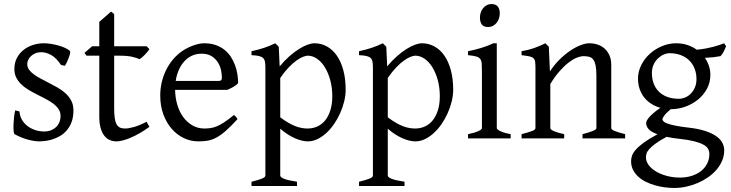

<svg xmlns="http://www.w3.org/2000/svg" viewBox="-20 -682 3602 946"><path d="M341.8 -138.2Q341.8 -103.5 332 -78.9Q322.3 -54.2 306.6 -37.1Q291 -20 272 -9.8Q252.9 0.5 234.4 5.9Q215.8 11.2 199.5 12.9Q183.1 14.6 173.8 14.6Q150.4 14.6 117.4 5.9Q84.5 -2.9 51.8 -21Q48.3 -22.5 47.1 -36.9Q45.9 -51.3 46.6 -70.1Q47.4 -88.9 49.6 -107.9Q51.8 -127 55.2 -138.2L76.2 -132.8Q77.1 -112.3 86.9 -94.2Q96.7 -76.2 113 -63Q129.4 -49.8 151.1 -42Q172.9 -34.2 198.2 -34.2Q215.8 -34.2 230.5 -39.8Q245.1 -45.4 255.9 -55.4Q266.6 -65.4 272.5 -79.6Q278.3 -93.8 278.3 -110.8Q278.3 -130.4 267.8 -145.5Q257.3 -160.6 240.2 -173.1Q223.1 -185.5 201.4 -196.5Q179.7 -207.5 157.2 -219.2Q136.7 -229.5 117.7 -241.2Q98.6 -252.9 83.7 -267.6Q68.8 -282.2 59.8 -300.3Q50.8 -318.4 50.8 -341.8Q50.8 -372.1 63 -395.8Q75.2 -419.4 95.5 -435.5Q115.7 -451.7 141.8 -460.2Q168 -468.8 195.8 -468.8Q210.9 -468.8 229.2 -466.1Q247.6 -463.4 265.4 -458.5Q283.2 -453.6 298.8 -446.8Q314.5 -439.9 324.2 -431.2Q327.1 -428.2 325 -418Q322.8 -407.7 318.1 -395.5Q313.5 -383.3 308.1 -372.6Q302.7 -361.8 299.8 -357.9L280.8 -361.8Q257.3 -397 232.2 -410.9Q207 -424.8 183.1 -424.8Q167 -424.8 154.3 -419.4Q141.6 -414.1 132.6 -405.5Q123.5 -397 118.9 -386.7Q114.3 -376.5 114.3 -366.2Q114.3 -350.6 123.5 -338.1Q132.8 -325.7 147.9 -314.7Q163.1 -303.7 182.4 -293.7Q201.7 -283.7 222.2 -272.9Q243.2 -262.2 264.6 -250Q286.1 -237.8 303.2 -221.9Q320.3 -206.1 331.1 -185.8Q341.8 -165.5 341.8 -138.2Z M716.3 -57.1Q692.4 -39.6 668.9 -26.1Q645.5 -12.7 624.3 -3.7Q603 5.4 585 10Q566.9 14.6 554.2 14.6Q537.1 14.6 521.7 8.3Q506.3 2 494.6 -12.5Q482.9 -26.9 476.1 -50.3Q469.2 -73.7 469.2 -107.9V-407.7H406.2L396 -421.4L434.1 -454.1H469.2V-574.2L527.3 -625L542.5 -612.8V-454.1H702.1L716.3 -439.9Q711.9 -433.1 705.3 -425.3Q698.7 -417.5 691.9 -410.6Q685.1 -403.8 678.5 -398.2Q671.9 -392.6 667 -390.6Q655.3 -396.5 631.3 -402.1Q607.4 -407.7 567.9 -407.7H542.5V-149.9Q542.5 -120.6 545.2 -101.1Q547.9 -81.5 554.2 -70.1Q560.5 -58.6 570.6 -53.7Q580.6 -48.8 595.2 -48.8Q612.3 -48.8 638.2 -55.7Q664.1 -62.5 702.1 -82Z M972.7 -417.5Q947.3 -417.5 926 -407.7Q904.8 -397.9 888.4 -380.1Q872.1 -362.3 861.1 -337.6Q850.1 -313 845.7 -283.2H1054.7Q1065.9 -283.2 1069.6 -286.9Q1073.2 -290.5 1073.2 -300.8Q1073.2 -314 1069.6 -333.7Q1065.9 -353.5 1054.9 -372.3Q1043.9 -391.1 1024.2 -404.3Q1004.4 -417.5 972.7 -417.5ZM1153.3 -272Q1144.5 -262.2 1129.9 -253.9Q1115.2 -245.6 1099.6 -239.3H842.8Q843.3 -201.2 853.3 -166.7Q863.3 -132.3 882.1 -106.2Q900.9 -80.1 927.5 -64.5Q954.1 -48.8 987.3 -48.8Q1002.4 -48.8 1016.8 -50.8Q1031.2 -52.7 1047.9 -59.6Q1064.5 -66.4 1084.7 -79.6Q1105 -92.8 1132.3 -115.2Q1138.7 -111.8 1143.3 -105.5Q1147.9 -99.1 1150.4 -95.2Q1117.7 -59.6 1093 -37.8Q1068.4 -16.1 1046.6 -4.4Q1024.9 7.3 1003.7 11Q982.4 14.6 957.5 14.6Q919.9 14.6 886 -1.5Q852.1 -17.6 826.2 -47.1Q800.3 -76.7 784.9 -118.4Q769.5 -160.2 769.5 -211.9Q769.5 -244.6 776.9 -276.4Q784.2 -308.1 798.1 -336.4Q812 -364.7 832 -388.7Q852.1 -412.6 877.4 -430.2Q888.2 -437.5 901.6 -444.6Q915 -451.7 929.7 -457Q944.3 -462.4 958.7 -465.6Q973.1 -468.8 986.3 -468.8Q1018.1 -468.8 1043 -460Q1067.9 -451.2 1086.4 -436.3Q1105 -421.4 1117.7 -401.6Q1130.4 -381.8 1138.4 -359.9Q1146.5 -337.9 1149.9 -315.2Q1153.3 -292.5 1153.3 -272Z M1617.2 -208Q1617.2 -250.5 1607.2 -287.1Q1597.2 -323.7 1580.6 -350.6Q1564 -377.4 1542 -392.6Q1520 -407.7 1496.6 -407.7Q1487.8 -407.7 1473.6 -402.3Q1459.5 -397 1441.4 -384.3Q1423.3 -371.6 1402.8 -350.3Q1382.3 -329.1 1360.8 -297.9V-104Q1382.8 -87.4 1401.6 -76.7Q1420.4 -65.9 1436.8 -59.8Q1453.1 -53.7 1467.8 -51.3Q1482.4 -48.8 1495.6 -48.8Q1522 -48.8 1544.2 -59.1Q1566.4 -69.3 1582.5 -89.4Q1598.6 -109.4 1607.9 -139.2Q1617.2 -168.9 1617.2 -208ZM1683.1 -240.2Q1683.1 -211.9 1675.8 -182.1Q1668.5 -152.3 1655.8 -124Q1643.1 -95.7 1625.5 -70.3Q1607.9 -44.9 1587.2 -26.1Q1566.4 -7.3 1543.5 3.7Q1520.5 14.6 1496.6 14.6Q1467.8 14.6 1431.6 -1.5Q1395.5 -17.6 1360.8 -47.9V183.1Q1360.8 190.9 1379.2 198.7Q1397.5 206.5 1443.4 213.4V234.4H1219.2V213.4Q1251.5 205.6 1269.5 198.5Q1287.6 191.4 1287.6 183.1V-347.2Q1287.6 -365.2 1285.6 -377Q1283.7 -388.7 1276.6 -395.8Q1269.5 -402.8 1256.1 -406Q1242.7 -409.2 1219.2 -410.2V-429.7Q1235.8 -433.1 1251 -437.3Q1266.1 -441.4 1280.3 -446Q1294.4 -450.7 1308.3 -456.3Q1322.3 -461.9 1336.4 -468.8L1353.5 -451.7L1357.9 -355Q1382.3 -384.3 1407 -405.8Q1431.6 -427.2 1454.1 -441.2Q1476.6 -455.1 1495.8 -461.9Q1515.1 -468.8 1529.3 -468.8Q1562.5 -468.8 1590.8 -453.1Q1619.1 -437.5 1639.6 -408Q1660.2 -378.4 1671.6 -335.9Q1683.1 -293.5 1683.1 -240.2Z M2147 -208Q2147 -250.5 2137 -287.1Q2127 -323.7 2110.4 -350.6Q2093.8 -377.4 2071.8 -392.6Q2049.8 -407.7 2026.4 -407.7Q2017.6 -407.7 2003.4 -402.3Q1989.3 -397 1971.2 -384.3Q1953.1 -371.6 1932.6 -350.3Q1912.1 -329.1 1890.6 -297.9V-104Q1912.6 -87.4 1931.4 -76.7Q1950.2 -65.9 1966.6 -59.8Q1982.9 -53.7 1997.6 -51.3Q2012.2 -48.8 2025.4 -48.8Q2051.8 -48.8 2074 -59.1Q2096.2 -69.3 2112.3 -89.4Q2128.4 -109.4 2137.7 -139.2Q2147 -168.9 2147 -208ZM2212.9 -240.2Q2212.9 -211.9 2205.6 -182.1Q2198.2 -152.3 2185.5 -124Q2172.9 -95.7 2155.3 -70.3Q2137.7 -44.9 2116.9 -26.1Q2096.2 -7.3 2073.2 3.7Q2050.3 14.6 2026.4 14.6Q1997.6 14.6 1961.4 -1.5Q1925.3 -17.6 1890.6 -47.9V183.1Q1890.6 190.9 1908.9 198.7Q1927.2 206.5 1973.1 213.4V234.4H1749V213.4Q1781.2 205.6 1799.3 198.5Q1817.4 191.4 1817.4 183.1V-347.2Q1817.4 -365.2 1815.4 -377Q1813.5 -388.7 1806.4 -395.8Q1799.3 -402.8 1785.9 -406Q1772.5 -409.2 1749 -410.2V-429.7Q1765.6 -433.1 1780.8 -437.3Q1795.9 -441.4 1810.1 -446Q1824.2 -450.7 1838.1 -456.3Q1852.1 -461.9 1866.2 -468.8L1883.3 -451.7L1887.7 -355Q1912.1 -384.3 1936.8 -405.8Q1961.4 -427.2 1983.9 -441.2Q2006.3 -455.1 2025.6 -461.9Q2044.9 -468.8 2059.1 -468.8Q2092.3 -468.8 2120.6 -453.1Q2148.9 -437.5 2169.4 -408Q2189.9 -378.4 2201.4 -335.9Q2212.9 -293.5 2212.9 -240.2Z M2286.1 0V-21Q2319.3 -27.8 2336.9 -35.9Q2354.5 -43.9 2354.5 -50.8V-327.1Q2354.5 -352.1 2353.5 -367.4Q2352.5 -382.8 2346.2 -391.4Q2339.8 -399.9 2325.9 -403.8Q2312 -407.7 2286.1 -410.2V-429.7Q2301.3 -432.6 2318.1 -436.8Q2335 -440.9 2351.6 -446Q2368.2 -451.2 2383.3 -457Q2398.4 -462.9 2411.1 -468.8H2427.7V-50.8Q2427.7 -44.9 2444.1 -36.4Q2460.4 -27.8 2496.1 -21V0ZM2442.4 -615.7Q2442.4 -602.1 2438 -589.8Q2433.6 -577.6 2426 -568.6Q2418.5 -559.6 2408.2 -554.2Q2397.9 -548.8 2385.7 -548.8Q2363.8 -548.8 2354.2 -561Q2344.7 -573.2 2344.7 -595.7Q2344.7 -609.4 2349.1 -621.6Q2353.5 -633.8 2361.3 -642.8Q2369.1 -651.9 2379.2 -657Q2389.2 -662.1 2400.9 -662.1Q2442.4 -662.1 2442.4 -615.7Z M2850.1 0V-21Q2885.3 -30.3 2901.9 -37.1Q2918.5 -43.9 2918.5 -50.8V-309.1Q2918.5 -338.9 2915 -357.4Q2911.6 -376 2904.3 -386.7Q2897 -397.5 2885 -401.4Q2873 -405.3 2856 -405.3Q2840.8 -405.3 2822.3 -397.9Q2803.7 -390.6 2782.5 -374.5Q2761.2 -358.4 2738 -332.3Q2714.8 -306.2 2691.4 -268.1V-50.8Q2691.4 -43.5 2709.7 -35.6Q2728 -27.8 2759.8 -21V0H2549.8V-21Q2582 -29.3 2600.1 -35.9Q2618.2 -42.5 2618.2 -50.8V-347.2Q2618.2 -366.2 2616.7 -377.4Q2615.2 -388.7 2608.6 -395Q2602.1 -401.4 2588.4 -404.3Q2574.7 -407.2 2549.8 -410.2V-429.7Q2583 -435.1 2611.3 -445.1Q2639.6 -455.1 2667 -468.8L2684.1 -451.7L2689.5 -330.1Q2710.9 -362.8 2736.8 -388.4Q2762.7 -414.1 2789.1 -431.9Q2815.4 -449.7 2840.1 -459.2Q2864.7 -468.8 2883.8 -468.8Q2904.8 -468.8 2924.3 -462.4Q2943.8 -456.1 2958.7 -442.9Q2973.6 -429.7 2982.7 -409.4Q2991.7 -389.2 2991.7 -361.8V-50.8Q2991.7 -43.9 3006.6 -37.4Q3021.5 -30.8 3060.1 -21V0Z M3411.6 -293Q3411.6 -318.8 3403.1 -342Q3394.5 -365.2 3377.7 -382.6Q3360.8 -399.9 3335.7 -409.9Q3310.5 -419.9 3277.8 -419.9Q3265.6 -419.9 3250.7 -413.6Q3235.8 -407.2 3222.7 -395Q3209.5 -382.8 3200.7 -364.3Q3191.9 -345.7 3191.9 -321.8Q3191.9 -295.9 3200 -272.7Q3208 -249.5 3224.4 -232.4Q3240.7 -215.3 3265.9 -205.3Q3291 -195.3 3325.7 -195.3Q3339.8 -195.3 3355.2 -201.4Q3370.6 -207.5 3383.1 -220Q3395.5 -232.4 3403.6 -250.5Q3411.6 -268.6 3411.6 -293ZM3327.6 2Q3309.1 0 3293.5 -2.4Q3277.8 -4.9 3264.2 -7.8Q3229 11.2 3208.7 26.4Q3188.5 41.5 3178.2 53.5Q3168 65.4 3165.3 75.2Q3162.6 85 3162.6 92.8Q3162.6 113.3 3176.3 131.6Q3189.9 149.9 3212.9 163.3Q3235.8 176.8 3266.1 184.8Q3296.4 192.9 3329.6 192.9Q3362.3 192.9 3389.2 184.1Q3416 175.3 3435.1 159.9Q3454.1 144.5 3464.6 123.3Q3475.1 102.1 3475.1 76.7Q3475.1 63 3468.8 51.5Q3462.4 40 3445.8 30.8Q3429.2 21.5 3400.6 14.2Q3372.1 6.8 3327.6 2ZM3480 -313Q3480 -275.4 3463.1 -244.4Q3446.3 -213.4 3418.9 -191.2Q3391.6 -168.9 3356.9 -156.5Q3322.3 -144 3286.6 -144H3284.7Q3261.2 -124.5 3252.4 -111.6Q3243.7 -98.6 3243.7 -95.7Q3243.7 -89.8 3248.8 -84.2Q3253.9 -78.6 3267.8 -73.5Q3281.7 -68.4 3306.2 -63.2Q3330.6 -58.1 3368.7 -53.7Q3421.9 -47.9 3456.5 -36.1Q3491.2 -24.4 3511.7 -9Q3532.2 6.3 3540.3 23.9Q3548.3 41.5 3548.3 58.6Q3548.3 85.4 3538.1 109.6Q3527.8 133.8 3510.3 154.3Q3492.7 174.8 3468.8 191.4Q3444.8 208 3417.5 219.7Q3390.1 231.4 3360.8 237.8Q3331.5 244.1 3302.7 244.1Q3279.8 244.1 3255.4 241Q3231 237.8 3207 231Q3183.1 224.1 3161.9 213.6Q3140.6 203.1 3124.5 188.2Q3108.4 173.3 3098.9 154.5Q3089.4 135.7 3089.4 111.8Q3089.4 99.1 3094 85.2Q3098.6 71.3 3112.8 55.2Q3127 39.1 3152.3 20.5Q3177.7 2 3219.7 -20.5Q3188 -31.7 3175.8 -45.9Q3163.6 -60.1 3163.6 -74.7Q3163.6 -78.6 3166 -85.2Q3168.5 -91.8 3176 -101.3Q3183.6 -110.8 3197.5 -123Q3211.4 -135.3 3233.9 -150.9Q3209 -157.7 3188.7 -170.7Q3168.5 -183.6 3154.1 -201.9Q3139.6 -220.2 3131.6 -243.4Q3123.5 -266.6 3123.5 -293.9Q3123.5 -329.6 3139.6 -361.6Q3155.8 -393.6 3182.1 -417.2Q3208.5 -440.9 3242.2 -454.8Q3275.9 -468.8 3311.5 -468.8Q3340.8 -468.8 3366.5 -460.4Q3392.1 -452.1 3413.1 -437Q3438.5 -439.5 3459 -443.4Q3479.5 -447.3 3495.8 -451.7Q3512.2 -456.1 3524.9 -460.4Q3537.6 -464.8 3547.9 -468.8L3557.6 -454.1Q3551.8 -440.4 3546.4 -429Q3541 -417.5 3529.8 -405.3Q3511.2 -401.9 3493.4 -399.9Q3475.6 -397.9 3453.1 -397Q3465.8 -378.4 3472.9 -357.4Q3480 -336.4 3480 -313Z"/></svg>

Font: Gentium Plus Eur
Style: Regular
Weight: 400
Designer: J. Victor Gaultney, Annie Olsen, Iska Routamaa, Becca Hirsbrunner
Foundry: SIL International
Version: Version 5.000